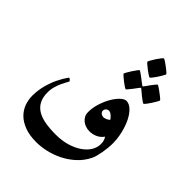

<svg xmlns="http://www.w3.org/2000/svg" viewBox="-218 -771 975 975"><g transform="rotate(45 269.5 -283.0)"><path d="M396 -375.5Q416 -375.5 434.8 -357.9Q453.6 -340.3 468 -311.5Q482.4 -282.7 491.2 -245.8Q500 -209 500 -170.9Q500 -157.2 498.3 -140.4Q496.6 -123.5 493.7 -106.4Q490.7 -89.4 486.6 -73.7Q482.4 -58.1 477.1 -47.4Q458.5 -9.8 428.5 17.6Q398.4 44.9 363.3 62.5Q328.1 80.1 291 88.6Q253.9 97.2 220.7 97.2Q172.4 97.2 137.9 84.5Q103.5 71.8 81.5 50.5Q59.6 29.3 49.3 1.5Q39.1 -26.4 39.1 -56.6Q39.1 -83.5 43.9 -108.4Q48.8 -133.3 56.2 -155.3Q63.5 -177.2 72.3 -195.1Q81.1 -212.9 88.6 -225.8Q96.2 -238.8 101.6 -245.8Q106.9 -252.9 107.9 -252.9Q110.8 -252.9 116.2 -247.8Q121.6 -242.7 121.6 -239.7Q121.6 -238.8 115.5 -228.5Q109.4 -218.3 101.8 -202.1Q94.2 -186 88.1 -165.5Q82 -145 82 -123Q82 -88.9 93.5 -65.4Q105 -42 127.7 -27.3Q150.4 -12.7 184.3 -6.3Q218.3 0 262.7 0Q307.6 0 344 -11Q380.4 -22 406 -39.8Q431.6 -57.6 445.6 -80.6Q459.5 -103.5 459.5 -127.9Q459.5 -143.1 456.3 -152.6Q453.1 -162.1 447.8 -169.9Q439.9 -158.7 430.4 -151.6Q420.9 -144.5 410.9 -140.4Q400.9 -136.2 390.6 -134.5Q380.4 -132.8 371.1 -132.8Q358.4 -132.8 345.5 -137Q332.5 -141.1 322 -149.2Q311.5 -157.2 304.9 -169.2Q298.3 -181.2 298.3 -197.3Q298.3 -229 308.6 -261Q318.8 -293 333.7 -318.4Q348.6 -343.8 365.5 -359.6Q382.3 -375.5 396 -375.5ZM406.2 -249Q402.8 -253.4 398.7 -258.5Q394.5 -263.7 389.6 -267.8Q384.8 -272 379.4 -274.7Q374 -277.3 368.2 -277.3Q359.9 -277.3 353 -270.8Q346.2 -264.2 346.2 -256.3Q346.2 -245.1 354.7 -239.3Q363.3 -233.4 371.6 -233.4Q374 -233.4 378.4 -234.4Q382.8 -235.4 387.7 -237.3Q392.6 -239.3 397.5 -242.2Q402.3 -245.1 406.2 -249ZM330.6 -591.3Q330.6 -594.2 336.9 -605.7Q343.3 -617.2 351.6 -629.9Q359.9 -642.6 367.9 -652.6Q376 -662.6 378.9 -662.6Q379.9 -662.6 385.3 -659.4Q390.6 -656.2 397.7 -651.4Q404.8 -646.5 412.8 -640.4Q420.9 -634.3 427.7 -628.9Q434.6 -623.5 439 -619.1Q443.4 -614.7 443.4 -613.3Q443.4 -611.3 440.2 -605.5Q437 -599.6 432.4 -591.6Q427.7 -583.5 421.9 -574.7Q416 -565.9 410.6 -558.8Q405.3 -551.8 401.1 -546.9Q397 -542 395.5 -542Q392.6 -542 382.1 -548.8Q371.6 -555.7 360.1 -564.5Q348.6 -573.2 339.6 -581.1Q330.6 -588.9 330.6 -591.3ZM351.6 -414.1Q348.6 -414.1 338.4 -420.9Q328.1 -427.7 316.9 -436.5Q305.7 -445.3 296.9 -453.1Q288.1 -460.9 288.1 -462.9Q288.1 -465.8 294.4 -477.1Q300.8 -488.3 308.8 -500.7Q316.9 -513.2 324.5 -523.2Q332 -533.2 334.5 -533.2Q335.9 -533.2 345.7 -526.1Q355.5 -519 366.7 -510.7L396 -488.3Q399.4 -485.8 402.3 -485.8Q403.8 -485.8 406.2 -489.7Q417.5 -504.9 426.3 -517.6Q434.1 -528.3 441.4 -537.1Q448.7 -545.9 451.2 -545.9Q452.1 -545.9 457.3 -542.7Q462.4 -539.6 469.7 -534.4Q477.1 -529.3 484.9 -523.4Q492.7 -517.6 499.5 -512.2Q506.3 -506.8 510.7 -502.7Q515.1 -498.5 515.1 -497.1Q515.1 -495.1 512 -489.3Q508.8 -483.4 503.9 -475.3Q499 -467.3 493.4 -458.5Q487.8 -449.7 482.4 -442.6Q477.1 -435.5 473.1 -430.7Q469.2 -425.8 468.3 -425.8Q464.4 -425.8 454.8 -432.6Q445.3 -439.5 434.6 -447.8Q421.9 -457.5 407.7 -470.2Q404.8 -473.6 402.3 -473.6Q399.4 -473.6 396 -468.8L375.5 -441.4Q367.2 -431.2 360.4 -422.6Q353.5 -414.1 351.6 -414.1Z"/></g></svg>

Font: Scheherazade
Style: Bold
Weight: 700
Version: Version 2.100 (build 932/914)